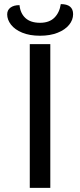

<svg xmlns="http://www.w3.org/2000/svg" viewBox="-20 -915 390 935"><path d="M125 -700H225V0H125ZM15 -845Q15 -866 31 -878Q47 -890 75 -890Q79 -850 104 -827Q129 -804 175 -804Q220 -804 245 -829Q270 -854 276 -895Q336 -895 336 -846Q336 -818 316.5 -794Q297 -770 260.5 -755.5Q224 -741 175 -741Q124 -741 88 -756Q52 -771 33.5 -795Q15 -819 15 -845Z"/></svg>

Font: Krub Medium
Style: Regular
Weight: 500
Designer: Ekaluck Peanpanawate
Foundry: Cadson Demak Co.,Ltd.
Version: Version 1.000; ttfautohint (v1.6)